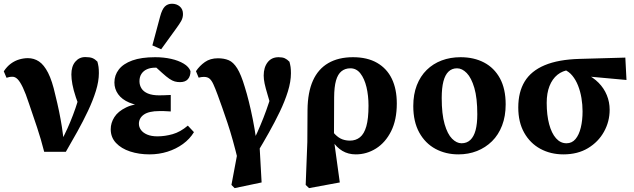

<svg xmlns="http://www.w3.org/2000/svg" viewBox="-20 -801 3352 1015"><path d="M213.6 1.5Q196.6 -65.6 176 -127.3Q155.5 -189.1 133.5 -252.8Q115.7 -307.2 101 -338.1Q86.2 -369 73.3 -382.1Q60.4 -395.2 46.5 -395.2Q36.5 -395.2 29.4 -393.8Q22.2 -392.5 14.5 -389.8L0 -424Q17 -449.8 37.8 -464.9Q58.7 -480.1 81.8 -486.8Q105 -493.6 127.5 -493.6Q159.7 -493.6 186.1 -476.1Q212.5 -458.5 234.2 -416.2Q255.8 -373.9 272.2 -299.9Q283.8 -253.7 292.3 -212.2Q300.8 -170.6 307.2 -130.1Q313.6 -89.7 317.4 -44.8H297.2L305.3 -59.2Q321.6 -88.9 336.7 -122.3Q351.7 -155.7 365.6 -192.2Q379.6 -228.6 391.7 -268.4Q403.7 -308.1 413.8 -350.5L416.5 -194Q394.2 -246.8 381.2 -286.2Q368.1 -325.6 362.7 -355.2Q357.3 -384.8 357.3 -407.3Q357.3 -450.5 378.1 -474.9Q398.8 -499.3 430.6 -499.3Q455.5 -499.3 469 -493.7Q482.5 -488.1 494.9 -475.3Q499 -460.2 500.9 -447.2Q502.7 -434.1 502.7 -414.3Q502.7 -371.2 486.9 -320.3Q471.1 -269.4 445.2 -214.7Q419.3 -159.9 388.7 -105Q358.2 -50.1 328.1 1.5Z M770.5 15.1Q714.6 15.1 667.9 -0.2Q621.1 -15.6 593.2 -45.3Q565.3 -75 565.3 -117.7Q565.3 -151.3 584.6 -181.8Q603.8 -212.3 647 -233.2Q690.1 -254 760.5 -257.5V-239.9Q702.8 -241.9 663.5 -258.6Q624.2 -275.3 604.5 -303.1Q584.8 -330.8 584.8 -365Q584.8 -403.4 608.1 -433.6Q631.4 -463.9 679.2 -481.3Q726.9 -498.6 800.2 -498.6Q845.4 -498.6 884.6 -489.8Q923.8 -481 951.2 -464.5Q978.7 -448 987.1 -425Q987.1 -398.2 973.4 -382.5Q959.6 -366.8 931.6 -366.8Q917.1 -366.8 904.1 -370.3Q891.2 -373.8 875.5 -384.4Q859.8 -395.1 837.1 -415.6L789.4 -458.9L848.3 -466.7L870.4 -439.8Q849.1 -445.2 831.2 -444.2Q813.3 -443.2 799.7 -443.2Q775.9 -443.2 757.4 -435.1Q738.9 -427 728.1 -411Q717.3 -395 717.3 -371.5Q717.3 -350.5 728.1 -333.4Q738.9 -316.3 761.9 -306.7Q785 -297 821.3 -297Q836.3 -297 848.1 -297.5Q859.9 -298 882.7 -299V-211.8Q857.7 -213.8 845.2 -213.8Q832.8 -213.8 821.8 -213.8Q794.4 -213.8 774.2 -209.1Q754 -204.5 740.8 -195.4Q727.6 -186.2 721 -173.9Q714.3 -161.6 714.3 -146.7Q714.3 -129.5 725 -114.4Q735.7 -99.3 757.7 -89.7Q779.8 -80.2 812.4 -80.2Q851.5 -80.2 892.4 -91.7Q933.4 -103.2 973 -136.9L1005.3 -102.4Q983.4 -66.2 947.1 -39.8Q910.9 -13.5 865.7 0.8Q820.5 15.1 770.5 15.1ZM785.5 -561 826.6 -714Q836.7 -751.8 851.5 -766.5Q866.4 -781.2 889.3 -781.2Q913.7 -781.2 930.5 -766.8Q947.3 -752.4 947.3 -726.9Q947.3 -707.5 938.4 -691.1Q929.5 -674.8 911.8 -650.8L832 -540.6Z M1203.5 176.5 1242.7 -32.1 1240.2 55.4Q1211.3 -65.8 1182.4 -151.8Q1153.4 -237.9 1130.9 -298.6Q1117.6 -334.7 1108 -355.5Q1098.5 -376.3 1087.5 -385.4Q1076.6 -394.5 1057.9 -394.5Q1050.9 -394.5 1044.3 -393.5Q1037.7 -392.5 1030.1 -390.5L1016 -424.7Q1035.1 -453.3 1063.3 -473.1Q1091.5 -492.9 1132 -492.9Q1164.7 -492.9 1189.1 -482.6Q1213.5 -472.4 1233.9 -439.8Q1254.4 -407.3 1274.1 -340.9Q1285.1 -306.1 1295.7 -263.2Q1306.3 -220.4 1316.4 -170.2Q1326.5 -120 1334.4 -63.6L1350.9 -52.9L1363 163.5L1220.3 193.5ZM1340 5.7 1308.1 -35.8Q1325 -67 1341 -102.7Q1357 -138.5 1372.7 -178.2Q1388.3 -218 1402.5 -261.3Q1416.6 -304.7 1428.8 -352L1426.2 -192Q1406.7 -259.7 1395.1 -298.4Q1383.4 -337.1 1378.7 -359.9Q1374 -382.8 1374 -401.6Q1374 -444.8 1394.8 -471.7Q1415.5 -498.6 1452.9 -498.6Q1472.9 -498.6 1485.4 -493Q1497.8 -487.4 1510.2 -474.6Q1514.3 -459.5 1516.2 -446.5Q1518 -433.4 1518 -413.6Q1518 -369.8 1501.9 -317.6Q1485.7 -265.5 1459.1 -210.2Q1432.4 -154.8 1401.5 -99.9Q1370.6 -44.9 1340 5.7Z M1596 176.5 1604.7 -50.2 1605.7 -220.7Q1606.7 -313.1 1634.2 -374.6Q1661.7 -436.1 1715.5 -467.4Q1769.3 -498.6 1846.2 -498.6Q1921.6 -498.6 1973.4 -468.8Q2025.3 -438.9 2051.5 -384.4Q2077.7 -329.9 2077.7 -253.9Q2077.7 -167.4 2047.7 -107.4Q2017.6 -47.4 1968 -16.1Q1918.4 15.1 1860.8 15.1Q1820.7 15.1 1789.5 -3.6Q1758.4 -22.4 1736.9 -56.5Q1715.3 -90.6 1703.4 -134.8H1701.4L1712 -145.9Q1732.4 -109.9 1751.4 -90.7Q1770.4 -71.6 1789.5 -64.6Q1808.6 -57.6 1829.9 -57.6Q1860.8 -57.6 1882.9 -75.3Q1905.1 -93.1 1916.6 -133.4Q1928.1 -173.6 1928.1 -242.1Q1928.1 -295.5 1917.4 -340.4Q1906.6 -385.3 1885.4 -412.6Q1864.3 -439.9 1832.2 -439.9Q1804.6 -439.9 1785.2 -424.3Q1765.8 -408.8 1756.2 -375Q1746.7 -341.2 1746.4 -286.6L1745.5 -73.5V-60.3L1776.3 163.5L1613.7 193.5Z M2403.3 15.1Q2336.1 15.1 2281.9 -14.1Q2227.8 -43.4 2196.3 -100.5Q2164.8 -157.7 2164.8 -240.5Q2164.8 -301.9 2183.4 -350.1Q2202.1 -398.3 2235.8 -431.3Q2269.5 -464.3 2315.1 -481.5Q2360.7 -498.6 2414.6 -498.6Q2485.4 -498.6 2539 -470.5Q2592.7 -442.3 2623 -386.8Q2653.2 -331.2 2653.2 -249Q2653.2 -186.8 2634.2 -137.4Q2615.2 -88 2581 -54.3Q2546.7 -20.6 2501.6 -2.7Q2456.5 15.1 2403.3 15.1ZM2419.8 -43.6Q2448 -43.6 2466.5 -61.2Q2485.1 -78.8 2494.2 -112.8Q2503.2 -146.8 2503.2 -196.6Q2503.2 -282.8 2487.6 -336.2Q2471.9 -389.6 2447.5 -414.7Q2423 -439.9 2396.1 -439.9Q2369.4 -439.9 2351.3 -422.7Q2333.2 -405.6 2324.1 -370.7Q2315.1 -335.9 2315.1 -283.2Q2315.1 -197.7 2330.4 -144.8Q2345.7 -91.9 2369.8 -67.8Q2393.9 -43.6 2419.8 -43.6Z M2958.5 15.1Q2890.8 15.1 2836.7 -14.2Q2782.6 -43.6 2751.2 -99.2Q2719.8 -154.8 2719.8 -232.9Q2719.8 -314.4 2753.7 -370.2Q2787.7 -426.1 2859.6 -456.3Q2931.6 -486.6 3044.4 -489.7L3285.8 -496.5L3291.9 -378.2L3045.9 -400.6L2990.7 -431.7Q2954.1 -427.5 2926.9 -405.7Q2899.8 -383.8 2884.9 -346.2Q2870.1 -308.5 2870.1 -257Q2870.1 -192.9 2883 -144.7Q2895.9 -96.5 2919.3 -70.1Q2942.7 -43.6 2974.9 -43.6Q3003.6 -43.6 3022.3 -65.8Q3041 -88 3050.3 -126.3Q3059.7 -164.6 3059.7 -212.3Q3059.7 -247.9 3053.8 -282.8Q3048 -317.7 3036 -348.1Q3024.1 -378.5 3005.8 -400.8Q2987.6 -423.1 2962.5 -433.2L2978 -438.9Q3032.3 -432 3074.2 -412.2Q3116 -392.3 3144.6 -363.3Q3173.1 -334.3 3188 -297.8Q3202.9 -261.3 3202.9 -220.9Q3202.9 -158.3 3172.9 -104.5Q3143 -50.7 3088.4 -17.8Q3033.8 15.1 2958.5 15.1Z"/></svg>

Font: Source Serif 4 Variable
Style: Regular
Weight: 400
Designer: Frank Grießhammer
Foundry: Adobe
Version: Version 4.005;hotconv 1.1.0;makeotfexe 2.6.0